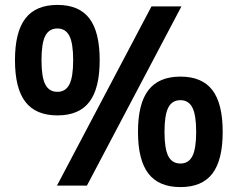

<svg xmlns="http://www.w3.org/2000/svg" viewBox="-20 -756 968 782"><path d="M597 -730H719L334 0H212ZM214 -736Q302 -736 344 -681Q386 -626 386 -511Q386 -396 344 -341Q302 -286 214 -286Q126 -286 83.5 -341Q41 -396 41 -511Q41 -626 83.5 -681Q126 -736 214 -736ZM214 -382Q247 -382 262.5 -412Q278 -442 278 -511Q278 -580 262.5 -610Q247 -640 214 -640Q180 -640 164.5 -610Q149 -580 149 -511Q149 -442 164.5 -412Q180 -382 214 -382ZM715 -444Q803 -444 845 -389Q887 -334 887 -219Q887 -104 845 -49Q803 6 715 6Q627 6 584.5 -49Q542 -104 542 -219Q542 -334 584.5 -389Q627 -444 715 -444ZM715 -90Q748 -90 763.5 -120Q779 -150 779 -219Q779 -288 763.5 -318Q748 -348 715 -348Q681 -348 665.5 -318Q650 -288 650 -219Q650 -150 665.5 -120Q681 -90 715 -90Z"/></svg>

Font: Enso SemiBold
Style: Regular
Weight: 600
Designer: Coji Morishita
Foundry: UNDERFOREST DESIGN
Version: Version 1.000